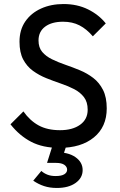

<svg xmlns="http://www.w3.org/2000/svg" viewBox="-20 -724 595 953"><path d="M274.5 10Q192.8 10 134.8 -20.1Q76.8 -50.2 32 -107L96.2 -171Q128.5 -125.2 171.8 -101.5Q215 -77.8 278 -77.8Q340 -77.8 377.6 -104.8Q415.2 -131.8 415.2 -179.2Q415.2 -217.5 396.9 -241.6Q378.5 -265.8 348.4 -281.4Q318.2 -297 282.1 -309.2Q246 -321.5 209.9 -336Q173.8 -350.5 143.6 -372.4Q113.5 -394.2 95.1 -428.9Q76.8 -463.5 76.8 -517Q76.8 -575.8 105.5 -617.5Q134.2 -659.2 183.8 -681.6Q233.2 -704 295.2 -704Q363.2 -704 416.9 -677.5Q470.5 -651 505 -607.8L440.8 -543.8Q409.8 -580 374.5 -598.1Q339.2 -616.2 293 -616.2Q237 -616.2 204.1 -591.8Q171.2 -567.2 171.2 -523.2Q171.2 -488 189.6 -466.2Q208 -444.5 238.1 -429.8Q268.2 -415 304.4 -402.6Q340.5 -390.2 376.6 -375.2Q412.8 -360.2 442.9 -337.1Q473 -314 491.4 -277.6Q509.8 -241.2 509.8 -186Q509.8 -94.2 446.2 -42.1Q382.8 10 274.5 10ZM262 209Q227 209 198.6 199.6Q170.2 190.2 145 172.8L185.2 124.5Q197.5 135.8 215 142.8Q232.5 149.8 256 149.8Q285.2 149.8 299.2 141Q313.2 132.2 313.2 118.5Q313.2 104 299.5 94.2Q285.8 84.5 257.5 84.5H213.5L244.2 -12.5H313L289.8 58.8L256.2 32Q317.5 30.5 353.9 55.6Q390.2 80.8 390.2 120.2Q390.2 159.2 355.2 184.1Q320.2 209 262 209Z"/></svg>

Font: Outfit Thin
Style: Regular
Weight: 100
Designer: Rodrigo Fuenzalida
Foundry: fragTYPE
Version: Version 1.100;gftools[0.9.27]